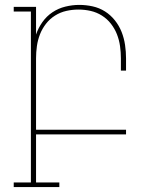

<svg xmlns="http://www.w3.org/2000/svg" viewBox="-20 -548 640 783"><path d="M222 215H36V196H106V-501H36V-520H127V-407Q136 -434 153 -458Q170 -482 194 -498Q218 -514 246.5 -521Q275 -528 303 -528Q331 -528 358 -522Q385 -516 408 -501.5Q431 -487 448.5 -465Q466 -443 476 -417.5Q486 -392 490 -364.5Q494 -337 494 -310V-260H473V-310Q473 -335 469.5 -360Q466 -385 457 -408Q448 -431 432.5 -451Q417 -471 395.5 -484.5Q374 -498 349.5 -503.5Q325 -509 300 -509Q275 -509 250.5 -503.5Q226 -498 204.5 -484.5Q183 -471 167.5 -451Q152 -431 143 -408Q134 -385 130.5 -360Q127 -335 127 -310V-19H494V0H127V196H222Z"/></svg>

Font: Iosevka HT Thin Extended
Style: Regular
Weight: 100
Width: 7
Monospace: yes
Designer: Belleve Invis
Foundry: Belleve Invis
Version: Version 32.3.0; ttfautohint (v1.8.4)